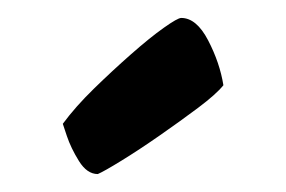

<svg xmlns="http://www.w3.org/2000/svg" viewBox="-20 -746 319 214"><path d="M89 -552Q77 -552 68 -566.5Q59 -581 54.5 -594.5Q50 -608 50 -608Q64 -627 84.5 -647Q105 -667 126 -685.5Q147 -704 162.5 -715Q178 -726 182 -726Q199 -726 212 -701Q225 -676 229 -651Q221 -641 201 -626Q181 -611 158 -595Q135 -579 115.5 -567Q96 -555 89 -552Z"/></svg>

Font: Yanone Kaffeesatz ExtraLight SemiBold
Style: Regular
Weight: 600
Version: Version 2.003